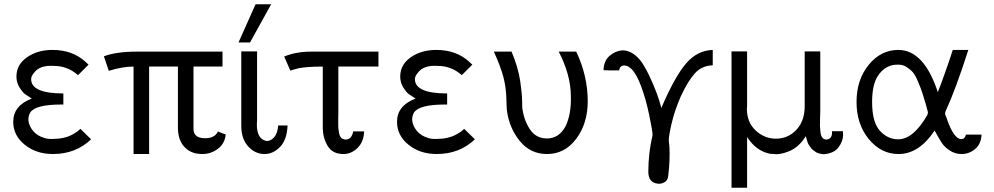

<svg xmlns="http://www.w3.org/2000/svg" viewBox="-20 -714 4660 900"><path d="M42 -143Q42 -219 129 -252Q108 -265 97 -273Q86 -281 71.5 -304Q57 -327 57 -355Q57 -411 106.5 -445.5Q156 -480 226 -480Q320 -480 381 -424L395 -411L346 -362L344 -363Q342 -364 342 -365Q294 -405 234 -405Q166 -410 139 -372Q126 -357 126 -343Q126 -276 277 -276V-224H266Q147 -224 122 -187Q113 -172 113 -152Q115 -125 134.5 -101Q154 -77 189 -67Q207 -61 233 -63Q257 -63 278 -68Q299 -73 312 -79.5Q325 -86 335 -92.5Q345 -99 350.5 -104.5Q356 -110 357 -110L407 -61Q335 8 228 8Q150 8 96 -35.5Q42 -79 42 -143Z M467 -450Q524 -472 622 -472H1023V-402H887V-107Q889 -66 942 -66Q957 -66 968 -69.5Q979 -73 985 -77.5Q991 -82 994.5 -86.5Q998 -91 1000 -94L1001 -98Q1026 -87 1038 -84Q1034 -41 1001.5 -16.5Q969 8 928 8Q876 8 845.5 -24Q815 -56 814 -112V-227V-402H679V8H606V-402Q554 -402 490 -382Z M1111 -124V-473H1184L1185 -472V-149Q1185 -145 1184.5 -139.5Q1184 -134 1184 -131Q1184 -60 1231 -53Q1249 -53 1265 -70.5Q1281 -88 1284 -126H1328Q1325 -58 1292.5 -25Q1260 8 1220 8Q1176 8 1143.5 -27.5Q1111 -63 1111 -124ZM1098 -515 1178 -694H1251L1152 -515Z M1312 -449Q1367 -472 1439 -472H1754V-402H1566V-187Q1566 -183 1565.5 -157Q1565 -131 1565.5 -120.5Q1566 -110 1569 -92.5Q1572 -75 1580 -67.5Q1588 -60 1601 -60Q1618 -60 1626.5 -74Q1635 -88 1635 -98H1687Q1685 -49 1656 -20.5Q1627 8 1590 8Q1539 8 1516.5 -29Q1494 -66 1493 -112V-194V-402Q1452 -402 1422 -399.5Q1392 -397 1379.5 -394Q1367 -391 1355.5 -387.5Q1344 -384 1341 -383Z M1841 -143Q1841 -219 1928 -252Q1907 -265 1896 -273Q1885 -281 1870.5 -304Q1856 -327 1856 -355Q1856 -411 1905.5 -445.5Q1955 -480 2025 -480Q2119 -480 2180 -424L2194 -411L2145 -362L2143 -363Q2141 -364 2141 -365Q2093 -405 2033 -405Q1965 -410 1938 -372Q1925 -357 1925 -343Q1925 -276 2076 -276V-224H2065Q1946 -224 1921 -187Q1912 -172 1912 -152Q1914 -125 1933.5 -101Q1953 -77 1988 -67Q2006 -61 2032 -63Q2056 -63 2077 -68Q2098 -73 2111 -79.5Q2124 -86 2134 -92.5Q2144 -99 2149.5 -104.5Q2155 -110 2156 -110L2206 -61Q2134 8 2027 8Q1949 8 1895 -35.5Q1841 -79 1841 -143Z M2295 -472H2378Q2393 -436 2403.5 -400.5Q2414 -365 2418.5 -333.5Q2423 -302 2425 -282Q2427 -262 2427.5 -237.5Q2428 -213 2428 -211Q2434 -155 2462.5 -110Q2491 -65 2544 -65Q2600 -65 2631 -122Q2658 -178 2656 -261Q2656 -362 2599 -472H2681Q2735 -359 2735 -239Q2735 -136 2681.5 -64Q2628 8 2544 8Q2466 8 2416.5 -53Q2367 -114 2356 -197Q2355 -203 2353.5 -254.5Q2352 -306 2339.5 -353.5Q2327 -401 2295 -472Z M2809 -385Q2810 -428 2836.5 -451.5Q2863 -475 2896 -478Q2941 -479 2980 -433Q3000 -408 3024 -358Q3064 -273 3080 -208Q3143 -355 3196 -416.5Q3249 -478 3321 -480V-408Q3269 -406 3236.5 -369.5Q3204 -333 3171 -262Q3142 -195 3128 -134.5Q3114 -74 3115 -54Q3115 -48 3118 -25Q3121 36 3113 104Q3112 130 3096 139.5Q3080 149 3064 147Q3019 142 3019 91Q3019 4 3039 -81V-80Q3039 -99 3023 -175.5Q3007 -252 2985 -310Q2949 -407 2906 -407Q2886 -407 2882 -384H2838Z M3409 166V-473H3481L3482 -472V-217Q3482 -215 3481.5 -210.5Q3481 -206 3481 -205Q3481 -141 3522 -102.5Q3563 -64 3617 -64Q3674 -64 3713 -105.5Q3752 -147 3752 -216V-473H3824L3825 -472V-189Q3825 -182 3824 -159.5Q3823 -137 3823.5 -124Q3824 -111 3826 -94Q3828 -77 3835 -68.5Q3842 -60 3853 -60Q3865 -60 3872.5 -68Q3880 -76 3880 -90V-99H3931Q3932 -93 3932 -82Q3932 -53 3911 -24Q3890 5 3841 9Q3830 8 3820 5.5Q3810 3 3803 -2Q3796 -7 3790 -11.5Q3784 -16 3779.5 -23Q3775 -30 3771.5 -35Q3768 -40 3765.5 -47.5Q3763 -55 3762 -58.5Q3761 -62 3759 -69L3757 -76Q3743 -52 3724 -34.5Q3705 -17 3687.5 -9Q3670 -1 3655.5 3Q3641 7 3630.5 8Q3620 9 3619 9Q3615 8 3605 7.5Q3595 7 3590 7Q3524 -6 3482 -72V166Z M4191 -480Q4311 -480 4376 -282Q4391 -319 4416.5 -392Q4442 -465 4446 -480H4519Q4460 -296 4414 -196Q4410 -188 4410 -182Q4410 -176 4416 -164Q4450 -62 4486 -62Q4503 -62 4508 -83H4581Q4579 -39 4551 -15.5Q4523 8 4487 8Q4457 8 4432 -8.5Q4407 -25 4394.5 -44.5Q4382 -64 4372 -82.5Q4362 -101 4361 -102Q4288 8 4192 8Q4110 8 4052.5 -62Q3995 -132 3995 -236Q3995 -340 4052 -410Q4109 -480 4191 -480ZM4068 -236Q4068 -141 4104.5 -101Q4141 -61 4190 -61Q4262 -61 4328 -177Q4328 -178 4328.5 -182Q4329 -186 4330 -187Q4330 -188 4319 -228Q4307 -268 4302 -283Q4297 -298 4284 -329.5Q4271 -361 4260 -374Q4249 -387 4231 -399Q4213 -411 4191 -411Q4175 -411 4165 -409Q4123 -400 4095.5 -359Q4068 -318 4068 -236Z"/></svg>

Font: Coval
Style: ExtraLight
Weight: 250
Foundry: Context Ltd
Version: Version 001.000